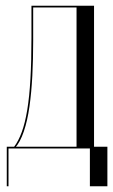

<svg xmlns="http://www.w3.org/2000/svg" viewBox="-20 -515 392 666"><path d="M306.2 0V-495H89.1V-384Q89.1 -303 85.6 -241.6Q82.1 -180.3 74.6 -134.4Q67.1 -88.5 55.6 -57.1Q44.1 -25.6 28.8 -5.6L32.1 -2Q50.1 -22 62.6 -59Q75.1 -96 82.1 -145Q89.1 -194 92.1 -252Q95.1 -310 95.1 -373V-489H245.5V0ZM9.5 131V0H291.8V131H352.5V-6H3.5V131Z"/></svg>

Font: Moniqa Black
Style: Regular
Weight: 900
Designer: Rajesh Rajput
Foundry: Rajesh Rajput
Version: Version 1.000